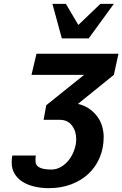

<svg xmlns="http://www.w3.org/2000/svg" viewBox="-20 -780 637 1000"><path d="M221 -232 418 -390H144L170 -500H597L573 -390L386 -239Q423 -230 448.5 -211Q474 -192 490 -168.5Q506 -145 513 -118.5Q520 -92 520 -67Q520 -9 499.5 40Q479 89 441.5 124.5Q404 160 351 180Q298 200 234 200Q194 200 158.5 191.5Q123 183 97 166.5Q71 150 56 125Q41 100 41 67Q41 58 41.5 49Q42 40 44 30H167Q165 36 165 45Q165 54 165 60Q165 103 247 103Q275 103 299 88.5Q323 74 340 51.5Q357 29 367 0.5Q377 -28 377 -55Q377 -97 354.5 -126.5Q332 -156 291 -156H207ZM442 -580H302L253 -760H323L388 -650L503 -760H573Z"/></svg>

Font: Perun
Style: Bold Italic
Weight: 700
Italic angle: -12°
Foundry: Copyright (c) Stefan Peev, Context Ltd, 2016
Version: Version 1.027